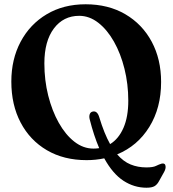

<svg xmlns="http://www.w3.org/2000/svg" viewBox="-20 -734 809 898"><path d="M380.5 -714Q486.5 -714 566 -667.5Q645.5 -621 689.5 -539Q733.5 -457 733.5 -350.5Q733.5 -229.5 678.5 -140.5Q623.5 -51.5 528 -12Q557 21.5 590.8 35.2Q624.5 49 664.5 49Q695.5 49 709.5 42Q723.5 35 737 31Q753.5 28.5 754.5 44.5Q755.5 55.5 748 69.5L723.5 113.5Q715 129.5 702.5 136.8Q690 144 665 144Q607.5 144 557.5 111.5Q507.5 79 467.5 6.5Q428 15 385 15Q278.5 15 199.2 -31.5Q120 -78 76.5 -160.8Q33 -243.5 33 -352.5Q33 -457 76.5 -538.8Q120 -620.5 198.2 -667.2Q276.5 -714 380.5 -714ZM399.5 -176Q396 -190 399.8 -200.2Q403.5 -210.5 415 -212.5Q435.5 -216 444.5 -185Q467.5 -109 495 -60Q535 -84.5 557.5 -136Q580 -187.5 580 -263Q580 -341 562.2 -412.2Q544.5 -483.5 513 -539.2Q481.5 -595 439.8 -627.5Q398 -660 350.5 -660Q276.5 -660 232 -600.8Q187.5 -541.5 187.5 -437.5Q187.5 -358.5 205.5 -287Q223.5 -215.5 255 -159.5Q286.5 -103.5 328 -71.2Q369.5 -39 417 -39Q431 -39 444 -41Q419 -99 399.5 -176Z"/></svg>

Font: Fraunces 72pt Soft SemiBold
Style: Regular
Weight: 600
Version: Version 1.000;[b76b70a41]